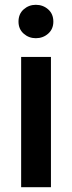

<svg xmlns="http://www.w3.org/2000/svg" viewBox="-20 -773 298 799"><path d="M202 -683Q202 -715 180.5 -734Q159 -753 129 -753Q100 -753 78.5 -734Q57 -715 57 -683Q57 -652 78.5 -633Q100 -614 129 -614Q159 -614 180.5 -633Q202 -652 202 -683ZM192 6V-536H68V6Z"/></svg>

Font: Repo DemiBold
Style: Regular
Weight: 600
Designer: Stefan Peev
Foundry: Context Ltd
Version: Version 1.502